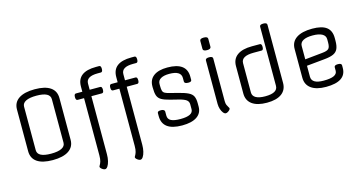

<svg xmlns="http://www.w3.org/2000/svg" viewBox="-101 -1296 3828 2021"><g transform="rotate(-15 1813.0 -285.0)"><path d="M563 -597V-143Q563 -67 502.5 -26Q442 15 328 15Q216 15 158 -25Q100 -65 100 -143V-597Q100 -674 160.5 -714.5Q221 -755 335 -755Q447 -755 505 -715Q563 -675 563 -597ZM180 -607V-133Q180 -55 328 -55Q404 -55 443.5 -75Q483 -95 483 -133V-607Q483 -685 335 -685Q259 -685 219.5 -665Q180 -645 180 -607Z M743 -600H813V-657Q813 -815 1019 -815H1054Q1074 -815 1074 -780Q1074 -745 1054 -745H1019Q893 -745 893 -667V-600H1008Q1028 -600 1028 -565Q1028 -530 1008 -530H893V103Q893 142 885 175.5Q877 209 863.5 229.5Q850 250 834 250Q825 250 813 243.5Q801 237 792 227.5Q783 218 783 211Q783 205 790.5 193.5Q798 182 805.5 158.5Q813 135 813 93V-530H743Q723 -530 723 -565Q723 -600 743 -600Z M1128 -600H1198V-657Q1198 -815 1404 -815H1439Q1459 -815 1459 -780Q1459 -745 1439 -745H1404Q1278 -745 1278 -667V-600H1393Q1413 -600 1413 -565Q1413 -530 1393 -530H1278V103Q1278 142 1270 175.5Q1262 209 1248.5 229.5Q1235 250 1219 250Q1210 250 1198 243.5Q1186 237 1177 227.5Q1168 218 1168 211Q1168 205 1175.5 193.5Q1183 182 1190.5 158.5Q1198 135 1198 93V-530H1128Q1108 -530 1108 -565Q1108 -600 1128 -600Z M1873 -427V-466Q1873 -545 1744 -545Q1685 -545 1652 -525.5Q1619 -506 1619 -470V-448Q1619 -414 1624 -395.5Q1629 -377 1645 -367.5Q1661 -358 1693 -350L1780 -328Q1852 -310 1890 -291.5Q1928 -273 1941.5 -244.5Q1955 -216 1955 -168V-132Q1955 -61 1899 -23Q1843 15 1738 15Q1523 15 1523 -144V-176Q1523 -188 1532 -193Q1541 -198 1563 -198Q1580 -198 1591 -191Q1602 -184 1602 -173V-128Q1602 -90 1635 -72.5Q1668 -55 1739 -55Q1876 -55 1876 -125V-178Q1876 -208 1853.5 -225.5Q1831 -243 1772 -258L1684 -280Q1624 -295 1593 -313Q1562 -331 1551 -362.5Q1540 -394 1540 -451V-463Q1540 -537 1592.5 -576Q1645 -615 1742 -615Q1952 -615 1952 -459V-424Q1952 -403 1917 -403Q1873 -403 1873 -427Z M2235 -582V-117Q2235 -90 2242.5 -73Q2250 -56 2257.5 -45.5Q2265 -35 2265 -29Q2265 -22 2256 -12.5Q2247 -3 2235.5 3.5Q2224 10 2214 10Q2200 10 2186 -7.5Q2172 -25 2163.5 -52Q2155 -79 2155 -107V-582Q2155 -605 2195 -605Q2235 -605 2235 -582ZM2238 -708Q2238 -683 2195 -683Q2151 -683 2151 -708V-795Q2151 -820 2194 -820Q2238 -820 2238 -795Z M2878 -777V-143Q2878 -67 2822.5 -26Q2767 15 2662 15Q2557 15 2501 -26Q2445 -67 2445 -143V-442Q2445 -519 2500.5 -559.5Q2556 -600 2661 -600H2748Q2768 -600 2768 -565Q2768 -530 2748 -530H2661Q2525 -530 2525 -452V-133Q2525 -95 2560 -75Q2595 -55 2662 -55Q2798 -55 2798 -133V-777Q2798 -800 2838 -800Q2878 -800 2878 -777Z M3526 -459V-429Q3526 -374 3511.5 -341.5Q3497 -309 3462 -293Q3427 -277 3363 -271L3168 -252V-133Q3168 -55 3298 -55Q3374 -55 3410 -72Q3446 -89 3446 -123V-161Q3446 -184 3486 -184Q3526 -184 3526 -161V-133Q3526 15 3306 15Q3201 15 3144.5 -26Q3088 -67 3088 -143V-457Q3088 -534 3148.5 -574.5Q3209 -615 3321 -615Q3426 -615 3476 -577Q3526 -539 3526 -459ZM3168 -467V-322L3356 -341Q3411 -346 3428.5 -363.5Q3446 -381 3446 -429V-467Q3446 -505 3410 -525Q3374 -545 3306 -545Q3239 -545 3203.5 -525Q3168 -505 3168 -467Z"/></g></svg>

Font: Offside
Style: Regular
Weight: 400
Designer: Eduardo Rodriguez Tunni
Foundry: Eduardo Rodriguez Tunni
Version: Version 1.002; ttfautohint (v1.8.4.7-5d5b);gftools[0.9.23]